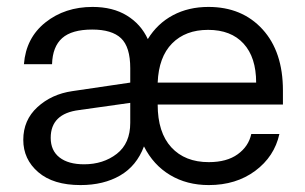

<svg xmlns="http://www.w3.org/2000/svg" viewBox="-20 -530 890 560"><path d="M588.9 9.8Q524.9 9.8 476.1 -19.5Q427.2 -48.8 399.9 -103Q378.4 -45.9 330.3 -18.1Q282.2 9.8 214.8 9.8Q135.3 9.8 91.6 -27.8Q47.9 -65.4 47.9 -122.1Q47.9 -179.7 89.1 -217.5Q130.4 -255.4 190.9 -264.2L359.9 -289.1V-331.1Q359.9 -393.1 333 -418.5Q306.2 -443.8 249 -443.8Q189.5 -443.8 161.4 -418.9Q133.3 -394 131.8 -342.8H49.8Q55.7 -419.4 112.5 -464.6Q169.4 -509.8 250 -509.8Q309.1 -509.8 350.1 -484.6Q391.1 -459.5 411.1 -416Q439 -461.4 484.4 -485.6Q529.8 -509.8 587.9 -509.8Q686 -509.8 745.6 -444.6Q805.2 -379.4 805.2 -266.1V-225.1H439.9Q439.9 -143.6 479.7 -100.3Q519.5 -57.1 588.9 -57.1Q641.6 -57.1 673.3 -80.1Q705.1 -103 712.9 -139.2H794.9Q780.3 -73.2 724.4 -31.7Q668.5 9.8 588.9 9.8ZM127.9 -127.9Q127.9 -90.8 153.6 -70.8Q179.2 -50.8 225.1 -50.8Q281.2 -50.8 320.6 -81.3Q359.9 -111.8 359.9 -171.9V-230L210.9 -209Q127.9 -198.7 127.9 -127.9ZM439.9 -289.1H727.1Q727.1 -362.8 690.4 -402.8Q653.8 -442.9 586.9 -442.9Q521 -442.9 481.9 -403.3Q442.9 -363.8 439.9 -289.1Z"/></svg>

Font: TASA Orbiter Deck
Style: Regular
Weight: 400
Designer: Weizhong Zhang
Version: Version 1.000;Glyphs 3.1.2 (3151)